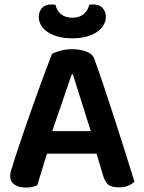

<svg xmlns="http://www.w3.org/2000/svg" viewBox="-20 -837 650 867"><path d="M416 -143H192Q181 -106 168.5 -66Q156 -26 148 0Q138 4 126.5 7Q115 10 98 10Q64 10 45 -3.5Q26 -17 26 -42Q26 -54 29.5 -65.5Q33 -77 38 -92Q46 -120 59.5 -159.5Q73 -199 88.5 -245.5Q104 -292 122 -341.5Q140 -391 156.5 -437.5Q173 -484 188.5 -524.5Q204 -565 215 -594Q228 -601 253.5 -608Q279 -615 305 -615Q340 -615 369 -604.5Q398 -594 406 -571Q426 -516 450 -444.5Q474 -373 498.5 -297Q523 -221 546 -148Q569 -75 587 -17Q577 -6 559.5 1.5Q542 9 518 9Q483 9 468.5 -3.5Q454 -16 446 -43ZM304 -501Q295 -476 284.5 -445Q274 -414 262.5 -380.5Q251 -347 239 -312.5Q227 -278 216 -245H390L309 -501ZM383 -815Q388 -816 391.5 -816.5Q395 -817 400 -817Q429 -817 443.5 -800.5Q458 -784 458 -761Q458 -742 448 -724.5Q438 -707 419 -693.5Q400 -680 372 -672Q344 -664 307 -664Q269 -664 241 -672Q213 -680 193.5 -693.5Q174 -707 164.5 -724.5Q155 -742 155 -761Q155 -784 169.5 -800.5Q184 -817 213 -817Q218 -817 222 -816.5Q226 -816 231 -815Q236 -789 255.5 -773Q275 -757 307 -757Q338 -757 357.5 -773Q377 -789 383 -815Z"/></svg>

Font: Baloo 2 Latin SemiBold
Style: Regular
Weight: 400
Designer: Sarang Kulkarni and Ek Type
Foundry: Ek Type
Version: Version 1.001